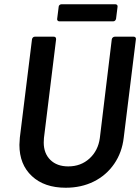

<svg xmlns="http://www.w3.org/2000/svg" viewBox="-20 -872 657 900"><path d="M71 -193Q71 -203 73 -227L130 -688Q131 -693 134.5 -696.5Q138 -700 143 -700H232Q243 -700 243 -688L186 -225Q185 -218 185 -204Q185 -153 216 -122.5Q247 -92 300 -92Q359 -92 399.5 -129Q440 -166 448 -225L504 -688Q505 -693 509 -696.5Q513 -700 518 -700H607Q612 -700 615 -696.5Q618 -693 617 -688L560 -227Q552 -157 515 -103.5Q478 -50 419.5 -21Q361 8 288 8Q188 8 129.5 -46.5Q71 -101 71 -193ZM248 -784 255 -840Q255 -845 259 -848.5Q263 -852 268 -852H521Q526 -852 529 -848.5Q532 -845 531 -840L524 -784Q523 -779 519.5 -775.5Q516 -772 511 -772H258Q253 -772 250 -775.5Q247 -779 248 -784Z"/></svg>

Font: Barlow SemiBold
Style: Italic
Weight: 600
Italic angle: -7°
Designer: Jeremy Tribby
Foundry: Tribby Type
Version: Version 1.408